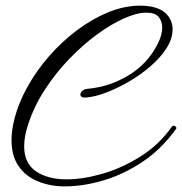

<svg xmlns="http://www.w3.org/2000/svg" viewBox="-20 -617 647 683"><path d="M211 46Q159 46 115.5 28.5Q72 11 46.5 -25.5Q21 -62 21 -119Q21 -151 30 -188Q44 -247 76.5 -306Q109 -365 154.5 -417Q200 -469 254 -509.5Q308 -550 365.5 -573.5Q423 -597 480 -597Q497 -597 515 -594Q555 -587 574.5 -564.5Q594 -542 594 -513Q594 -479 572 -445Q550 -411 514.5 -380.5Q479 -350 437.5 -326Q396 -302 356 -287Q316 -272 285 -270Q266 -269 266 -281Q266 -287 272.5 -293.5Q279 -300 291 -301Q369 -308 436.5 -348.5Q504 -389 540 -459Q548 -474 552.5 -489.5Q557 -505 557 -519Q557 -541 544.5 -556.5Q532 -572 501 -572Q467 -572 421 -551.5Q375 -531 324.5 -494Q274 -457 225.5 -406.5Q177 -356 138.5 -296.5Q100 -237 79 -171Q66 -131 66 -97Q66 -36 108 -7.5Q150 21 217 21Q275 21 344.5 1Q414 -19 480 -60.5Q546 -102 591 -166Q594 -170 598 -170Q602 -170 605.5 -166Q609 -162 606 -158Q554 -86 486.5 -41Q419 4 347 25Q275 46 211 46Z"/></svg>

Font: Allura
Style: Regular
Weight: 400
Designer: Robert E. Leuschke
Foundry: Robert E. Leuschke
Version: Version 1.110